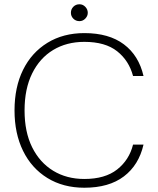

<svg xmlns="http://www.w3.org/2000/svg" viewBox="-20 -867 741 899"><path d="M375 12Q276 12 202 -33.5Q128 -79 88 -160.5Q48 -242 48 -350Q48 -459 88 -540Q128 -621 202 -666.5Q276 -712 375 -712Q490 -712 560 -659.5Q630 -607 652 -511H603Q584 -583 528.5 -627Q473 -671 375 -671Q292 -671 229 -633Q166 -595 130.5 -523Q95 -451 95 -350Q95 -249 130.5 -177.5Q166 -106 229 -67.5Q292 -29 375 -29Q472 -29 528.5 -73.5Q585 -118 603 -190H652Q630 -94 560 -41Q490 12 375 12ZM352 -768Q335 -768 323.5 -779.5Q312 -791 312 -807Q312 -824 323.5 -835.5Q335 -847 352 -847Q368 -847 379.5 -835Q391 -823 391 -807Q391 -792 379.5 -780Q368 -768 352 -768Z"/></svg>

Font: DM Sans 18pt ExtraLight
Style: Regular
Weight: 250
Designer: Colophon Foundry, Jonny Pinhorn
Foundry: Colophon Foundry
Version: Version 4.004;gftools[0.9.30]